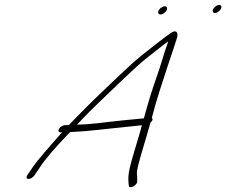

<svg xmlns="http://www.w3.org/2000/svg" viewBox="-20 -792 937 795"><path d="M861.4 -744C866.1 -727 901.4 -750 896.3 -766C890.1 -782 856.3 -760 861.4 -744ZM635.5 -738C641.1 -721 675.9 -743 671.3 -760C666.7 -777 629.8 -755 635.5 -738ZM224.6 -259C219.6 -251 222.2 -244 230.2 -244H237.2C188.1 -189 133.5 -127 114.3 -98L92.5 -66C87.6 -58 90.1 -51 98.1 -51C106.1 -51 117.6 -58 122.5 -66L144.3 -98C165.5 -131 207.7 -180 269.7 -245C299.6 -247 327.1 -248 363.1 -252C397.1 -256 530.5 -269 563.5 -273H567.5L558.7 -241C548.9 -207 524 -128 516.8 -95C510 -61 511.1 -55 512.3 -33L513.3 -23C514.4 -7 549.3 -25 548.2 -41L548.1 -51C548.1 -57 548 -65 546.9 -75C545.9 -85 553.6 -115 567.8 -164C581.9 -213 595.1 -254 602.9 -284C611.8 -292 614.3 -299 608.7 -304C629.1 -384 651.2 -447 674.1 -518C686.8 -558 702 -599 712.7 -635C718.1 -652 714 -674 685.1 -654C651.3 -630 605.1 -593 565.8 -562C523.5 -529 423.3 -431 368.7 -379C328.5 -340 297.7 -308 264.9 -274H249.9C240.9 -274 229.5 -267 224.6 -259ZM298.9 -276C332.7 -312 362.4 -342 388.8 -367C444.9 -420 542.6 -517 587.9 -552C628.1 -583 649 -601 676.8 -621C672.4 -608 666.6 -592 661.2 -575L640.7 -509C632.9 -485 624.1 -459 613.8 -430C598.6 -385 586 -339 575.7 -302C562.2 -301 533.8 -298 492.8 -294C427.8 -288 354.9 -276 298.9 -276Z"/></svg>

Font: MewTooHand
Style: UltimateIta
Weight: 400
Designer: Mew Too, Robert Jablonski
Version: Version 0.77